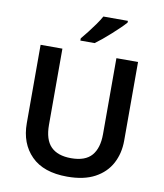

<svg xmlns="http://www.w3.org/2000/svg" viewBox="-100 -1019 947 1110"><g transform="rotate(10 373.5 -464.0)"><path d="M659 -252Q659 -178 627.5 -118.5Q596 -59 532 -24.5Q468 10 370 10Q231 10 159 -62.5Q87 -135 87 -254V-714H215V-267Q215 -180 255 -139.5Q295 -99 374 -99Q457 -99 494.5 -142.5Q532 -186 532 -268V-714H659ZM560 -928Q548 -914 527.5 -894Q507 -874 482.5 -852Q458 -830 434.5 -810.5Q411 -791 393 -778H309V-791Q325 -810 345 -835.5Q365 -861 384.5 -888.5Q404 -916 416 -938H560Z"/></g></svg>

Font: Noto Sans Tangsa SemiBold
Style: Regular
Weight: 600
Version: Version 1.504